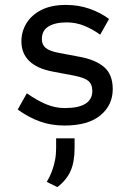

<svg xmlns="http://www.w3.org/2000/svg" viewBox="-20 -500 530 780"><path d="M242 10Q188 10 142 -6.5Q96 -23 52 -55L89 -121Q132 -91 168.5 -76Q205 -61 243 -61Q299 -61 327 -78.5Q355 -96 355 -130Q355 -158 338.5 -171.5Q322 -185 280 -193L195 -209Q131 -221 99 -252Q67 -283 67 -332Q67 -372 87.5 -405.5Q108 -439 148 -459.5Q188 -480 248 -480Q299 -480 343.5 -464.5Q388 -449 423 -423L387 -359Q357 -381 323 -395Q289 -409 251 -409Q204 -409 177 -392.5Q150 -376 150 -341Q150 -318 166 -305Q182 -292 220 -285L305 -269Q369 -257 403.5 -227Q438 -197 438 -138Q438 -73 388 -31.5Q338 10 242 10ZM213 260 170 239Q183 217 191 195.5Q199 174 203.5 151Q208 128 208 102V62H283V102Q283 158 266.5 195Q250 232 213 260Z"/></svg>

Font: Gantari
Style: Regular
Weight: 400
Designer: Anugrah Pasau
Foundry: Lafontype
Version: Version 1.000; ttfautohint (v1.8.3)